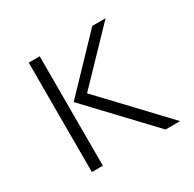

<svg xmlns="http://www.w3.org/2000/svg" viewBox="-100 -506 616 610"><g transform="rotate(-30 208.5 -200.5)"><path d="M343.8 0 134.7 -221.5 306.9 -401.4H355.6L185.4 -224.3L397.2 0ZM73.6 0V-401.4H113.9V0Z"/></g></svg>

Font: Afacad Flux ExtraLight
Style: Regular
Weight: 250
Designer: Kristian Moeller
Foundry: Dicotype
Version: Version 1.100